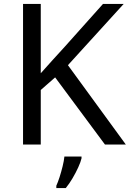

<svg xmlns="http://www.w3.org/2000/svg" viewBox="-20 -734 659 975"><path d="M619 0H513L260 -341L187 -277V0H97V-714H187V-362Q217 -396 248 -430Q279 -464 310 -498L503 -714H608L325 -403ZM394 70Q390 88 377.5 115.5Q365 143 348.5 171Q332 199 314 221H266V209Q274 192 282.5 165.5Q291 139 298 110.5Q305 82 307 61H394Z"/></svg>

Font: Noto Sans Tifinagh Rhissa Ixa
Style: Regular
Weight: 400
Designer: JamraPatel
Foundry: JamraPatel LLC
Version: Version 2.006; ttfautohint (v1.8.4.7-5d5b)